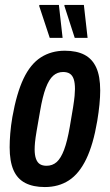

<svg xmlns="http://www.w3.org/2000/svg" viewBox="-20 -744 444 776"><path d="M161 12Q114 12 82 -4.5Q50 -21 34.5 -56.5Q19 -92 19 -149Q19 -174 21.5 -205Q24 -236 30 -271Q47 -367 75 -426Q103 -485 145 -512Q187 -539 242 -539Q290 -539 321.5 -522.5Q353 -506 369 -471Q385 -436 385 -378Q385 -353 382 -322Q379 -291 373 -255Q357 -160 328.5 -101Q300 -42 258.5 -15Q217 12 161 12ZM168 -74Q192 -74 209 -89Q226 -104 239 -138.5Q252 -173 262 -231Q271 -282 275.5 -311Q280 -340 281.5 -356.5Q283 -373 283 -384Q283 -409 278 -424Q273 -439 262.5 -446Q252 -453 235 -453Q212 -453 195 -438Q178 -423 165 -388.5Q152 -354 142 -295Q133 -244 128 -214.5Q123 -185 121.5 -168.5Q120 -152 120 -140Q120 -117 125.5 -102Q131 -87 141.5 -80.5Q152 -74 168 -74ZM282 -591 240 -721 241 -724H319L334 -591ZM181 -591 138 -721 140 -724H218L233 -591Z"/></svg>

Font: Archivo ExtraCondensed SemiBold
Style: Italic
Weight: 600
Width: 2
Italic angle: -10°
Designer: Hector Gatti
Foundry: Omnibus-Type
Version: Version 2.001